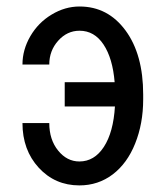

<svg xmlns="http://www.w3.org/2000/svg" viewBox="-20 -558 512 588"><path d="M223.6 -463.9C253.9 -463.9 278.4 -449.8 297.1 -421.6C315.8 -393.5 327.1 -355 331.1 -306.2H178.2V-231.9H332C328.8 -179.2 317.5 -137.9 298.1 -108.2C278.7 -78.4 253.7 -63.5 223.1 -63.5C197.8 -63.5 176 -74.6 158 -96.9C139.9 -119.2 130.9 -147.3 130.9 -181.2H48.8C48.8 -126.1 65.4 -80.6 98.6 -44.4C131.8 -8.3 173.3 9.8 223.1 9.8C261.6 9.8 295.6 -1.5 325.2 -23.9C354.8 -46.4 377.8 -78 394 -118.7C410.3 -159.3 418.5 -204.4 418.5 -253.9V-268.6C418.5 -350.3 400.5 -415.6 364.5 -464.6C328.5 -513.6 281.6 -538.1 223.6 -538.1C194 -538.1 165.5 -529.9 138.2 -513.4C110.8 -497 89.1 -474.9 73 -447.3C56.9 -419.6 48.8 -390.6 48.8 -360.4H130.9C130.9 -388.7 140 -413 158.2 -433.3C176.4 -453.7 198.2 -463.9 223.6 -463.9Z"/></svg>

Font: Roboto Condensed
Style: Regular
Weight: 400
Designer: Google
Version: Version 2.134; 2016